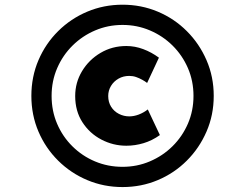

<svg xmlns="http://www.w3.org/2000/svg" viewBox="-20 -748 1019 797"><path d="M488.7 28.5Q410.9 28.5 342.3 -0.4Q273.8 -29.2 221.4 -81.2Q169 -133.1 139.6 -201.9Q110.2 -270.7 110.2 -350Q110.2 -429.3 139.6 -498.1Q169 -566.9 221.4 -618.8Q273.8 -670.8 342.3 -699.6Q410.9 -728.5 488.7 -728.5Q566.6 -728.5 635.1 -699.6Q703.6 -670.8 755.5 -618.8Q807.5 -566.9 837.3 -498.1Q867.2 -429.3 867.2 -350Q867.2 -270.7 837.3 -201.9Q807.5 -133.1 755.5 -81.2Q703.6 -29.2 635.1 -0.4Q566.6 28.5 488.7 28.5ZM504.4 -143.1Q449.6 -143.1 400.9 -168.6Q352.1 -194.1 322.1 -240.6Q292.1 -287 292.1 -349.4Q292.1 -405.4 320.6 -452.7Q349.1 -500 397.4 -528.5Q445.6 -557 504.4 -557Q540.1 -557 574.5 -544.1Q608.9 -531.3 639.7 -508.6L590.7 -403.7Q582.3 -410.3 570.1 -417Q558 -423.7 544.8 -428.3Q531.6 -432.9 516.5 -432.9Q492 -432.9 472.2 -421.7Q452.3 -410.4 440.8 -391.4Q429.2 -372.4 429.2 -349.4Q429.2 -324.1 441.3 -304.8Q453.3 -285.6 473.7 -275.2Q494 -264.9 516.5 -264.9Q535.7 -264.9 555.9 -272.5Q576.1 -280.2 593.5 -293.7L643.7 -187.3Q611 -164.1 575.6 -153.6Q540.1 -143.1 504.4 -143.1ZM488.7 -55.5Q549 -55.5 602.2 -78.2Q655.5 -100.8 696.2 -141Q736.9 -181.3 760.1 -234.8Q783.2 -288.3 783.2 -350Q783.2 -411.7 760.1 -465.2Q736.9 -518.7 696.2 -559Q655.5 -599.2 602.2 -621.8Q549 -644.5 488.7 -644.5Q428.4 -644.5 375.2 -621.8Q322 -599.2 281.3 -559Q240.5 -518.7 217.4 -465.2Q194.2 -411.7 194.2 -350Q194.2 -287.7 217.1 -234.2Q240 -180.7 280.7 -140.5Q321.4 -100.2 374.6 -77.9Q427.9 -55.5 488.7 -55.5Z"/></svg>

Font: Lexend Zetta
Style: Regular
Weight: 400
Designer: Bonnie Shaver-Troup, Thomas Jockin
Foundry: Lexend
Version: Version 1.007